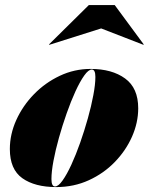

<svg xmlns="http://www.w3.org/2000/svg" viewBox="-20 -750 604 780"><path d="M391 -634.5 180.5 -568 179 -569.5 341 -729.5H446L564 -569.5L562.5 -568ZM208.5 10Q121.5 10 70.8 -26Q20 -62 20 -144.5Q20 -204.5 46.2 -262.5Q72.5 -320.5 118 -367.2Q163.5 -414 222.8 -442Q282 -470 348 -470Q435 -470 488.2 -431.2Q541.5 -392.5 541.5 -310Q541.5 -252 516.5 -195.2Q491.5 -138.5 446.5 -92Q401.5 -45.5 340.8 -17.8Q280 10 208.5 10ZM203.5 7.5Q217 7.5 234.2 -16.8Q251.5 -41 270 -81.2Q288.5 -121.5 305.8 -170.5Q323 -219.5 337 -269.5Q351 -319.5 359.2 -363.5Q367.5 -407.5 367.5 -437.5Q367.5 -467.5 353 -467.5Q339.5 -467.5 322.2 -443.2Q305 -419 286.5 -378.8Q268 -338.5 250.8 -289.5Q233.5 -240.5 219.5 -190.5Q205.5 -140.5 197.2 -96.5Q189 -52.5 189 -22.5Q189 7.5 203.5 7.5Z"/></svg>

Font: Bodoni* 72pt Fatface
Style: Italic
Weight: 900
Italic angle: -13°
Version: Version 2.3